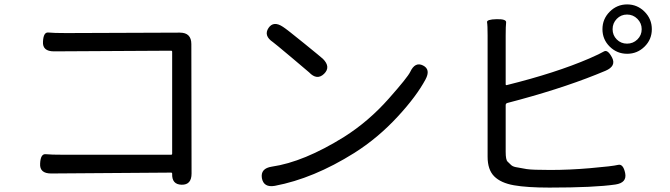

<svg xmlns="http://www.w3.org/2000/svg" viewBox="-20 -830 3040 871"><path d="M804 8Q759 7 761 -42Q761 -47 756 -47L212 -43Q159 -43 162 -88Q164 -133 187.5 -130.5Q211 -128 270 -128H756Q761 -128 761 -133V-595Q761 -600 756 -600L225 -597Q172 -597 175 -641Q177 -685 199.5 -682.5Q222 -680 281 -680L796 -682Q848 -682 848 -630L849 -43Q849 9 804 8Z M1227 13Q1176 22 1168 -22Q1161 -66 1213 -74Q1358 -95 1541 -209Q1652 -279 1744 -383Q1829 -479 1841 -504Q1863 -551 1899 -533Q1935 -515 1910 -469Q1869 -393 1786 -303Q1695 -204 1587 -136Q1402 -20 1227 13ZM1450 -495Q1418 -464 1382 -502Q1380 -504 1304 -568Q1223 -636 1218 -639Q1175 -668 1198 -703Q1221 -737 1264 -708Q1280 -698 1360 -633Q1440 -568 1445 -563Q1482 -526 1450 -495Z M2472 21Q2371 21 2311.5 10.5Q2252 0 2222 -30Q2192 -60 2192 -119V-669Q2192 -716 2189.5 -729Q2187 -742 2233 -743Q2278 -744 2276 -728Q2274 -712 2274 -669V-448Q2274 -443 2279 -444Q2501 -499 2654 -565Q2702 -586 2719.5 -596.5Q2737 -607 2757 -568Q2776 -530 2727 -509L2683 -491Q2513 -423 2282 -363Q2274 -361 2274 -353V-141Q2274 -105 2282.5 -97Q2291 -89 2298 -82Q2305 -75 2319 -72Q2344 -67 2369 -63Q2394 -59 2476 -59Q2564 -59 2656 -67Q2760 -76 2783.5 -82Q2807 -88 2816 -45Q2825 -1 2772 7Q2677 21 2472 21ZM2825 -586Q2779 -586 2746 -618.5Q2713 -651 2713 -697.5Q2713 -744 2746 -777Q2779 -810 2825 -810Q2871 -810 2904 -777Q2937 -744 2937 -697.5Q2937 -651 2904 -618.5Q2871 -586 2825 -586ZM2824.5 -632Q2852 -632 2871.5 -651Q2891 -670 2891 -697.5Q2891 -725 2871.5 -744.5Q2852 -764 2824.5 -764Q2797 -764 2778 -744.5Q2759 -725 2759 -697.5Q2759 -670 2778 -651Q2797 -632 2824.5 -632Z"/></svg>

Font: Resource Han Rounded JP
Style: Regular
Weight: 400
Designer: Cyano Hao (round all glyphs); Ryoko NISHIZUKA 西塚涼子 (kana, bopomofo & ideographs); Paul D. Hunt (Latin, Greek & Cyrillic)
Foundry: Cyano Hao
Version: 0.990